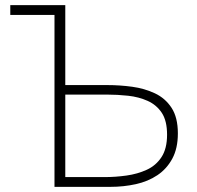

<svg xmlns="http://www.w3.org/2000/svg" viewBox="-20 -727 768 747"><path d="M192 0V-669H20V-707H234V-396H398Q446 -396 494 -389.5Q542 -383 582.5 -364Q623 -345 647.5 -307.5Q672 -270 672 -208Q672 -150 650.5 -110Q629 -70 592.5 -45.5Q556 -21 508.5 -10.5Q461 0 409 0ZM234 -38H387Q429 -38 472 -44Q515 -50 551 -66.5Q587 -83 608.5 -116Q630 -149 630 -203Q630 -257 609.5 -288Q589 -319 554.5 -334.5Q520 -350 478.5 -354.5Q437 -359 396 -359H234Z"/></svg>

Font: Onest Thin
Style: Regular
Weight: 250
Designer: Dmitri Voloshin, Andrey Kudryavtsev
Foundry: Dmitri Voloshin, Andrey Kudryavtsev
Version: Version 1.000;gftools[0.9.33]